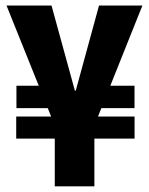

<svg xmlns="http://www.w3.org/2000/svg" viewBox="-20 -673 533 687"><path d="M38 -177V-256H461.5V-177ZM38.8 -286.2V-366.2H213.3V-286.2ZM303.8 -286.2V-366.2H461.3V-286.2ZM176 -6.2V-223.7L3.3 -653.2H164.3L248 -348.5H251L334.3 -653.2H489.5L317.7 -223.7V-6.2Z"/></svg>

Font: Bricolage Grotesque 96pt ExtraBold SemiCondensed
Style: Regular
Weight: 800
Width: 4
Version: Version 1.001;gftools[0.9.33.dev8+g029e19f]